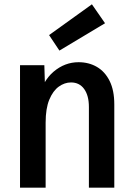

<svg xmlns="http://www.w3.org/2000/svg" viewBox="-20 -872 624 892"><path d="M393 0V-375Q393 -428 371 -458.5Q349 -489 310 -489Q280 -489 253 -469.5Q226 -450 209 -409Q192 -368 192 -302V0H73V-569H186L191 -405H154Q177 -495 229 -539Q281 -583 345 -583Q393 -583 430.5 -561Q468 -539 489.5 -495.5Q511 -452 511 -387V0ZM256 -637 208 -709 407 -852 468 -764Z"/></svg>

Font: Yaldevi SemiBold
Style: Regular
Weight: 600
Designer: Sol Matas, Rajitha Manaperi, Kosala Senevirathne
Foundry: Mooniak
Version: Version 1.100